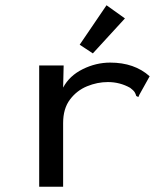

<svg xmlns="http://www.w3.org/2000/svg" viewBox="-20 -709 640 730"><path d="M129 -460H222L220 -376Q244 -421 294.5 -446Q345 -471 399 -471Q491 -471 549 -419L510 -349L506 -340L498 -344Q496 -352 492 -358.5Q488 -365 475 -375Q436 -397 390 -397Q350 -397 311 -381Q272 -365 246 -330.5Q220 -296 220 -241V1H129ZM333 -506 283 -539 385 -689 455 -639Z"/></svg>

Font: Inconsolata Expanded Medium
Style: Regular
Weight: 500
Width: 7
Monospace: yes
Designer: Raph Levien, Cyreal, Brenton Simpson
Foundry: Raph Levien, Cyreal, Google
Version: Version 3.001; ttfautohint (v1.8.2.53-6de2)